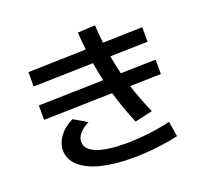

<svg xmlns="http://www.w3.org/2000/svg" viewBox="-137 -945 1212 1139"><g transform="rotate(-20 469.0 -376.0)"><path d="M139.6 -150.4Q139.6 -196.3 170.7 -238.5Q201.7 -280.8 255.9 -306.6L339.8 -257.8Q298.8 -236.8 278.1 -211.2Q257.3 -185.5 258.8 -159.2Q259.8 -112.8 323.5 -87.6Q387.2 -62.5 504.9 -62.5Q572.8 -62.5 648.7 -71.3Q724.6 -80.1 789.1 -95.7L804.7 0Q737.3 15.6 661.1 23.9Q585 32.2 512.7 32.2Q398.4 32.2 314.5 10.5Q230.5 -11.2 185.3 -52.5Q140.1 -93.8 139.6 -150.4ZM96.7 -451.2 506.8 -461.4Q494.6 -515.1 484.4 -577.1L106.4 -567.4V-658.2L471.7 -668Q466.3 -713.9 461.9 -778.3L572.3 -784.2Q574.7 -735.8 581.5 -670.9L832 -677.7V-585.9L594.7 -580.1Q604.5 -524.9 619.1 -464.4L840.8 -469.7V-378.9L645 -374Q672.9 -286.6 714.8 -190.4L603.5 -165Q560.1 -268.1 530.3 -371.1L96.7 -360.4Z"/></g></svg>

Font: Pretendard JP SemiBold
Style: Regular
Weight: 600
Designer: Base glyphs from Inter by Rasmus Andersson; Hangeul glyphs from Noto Sans CJK(Source Han Sans) by Jang Soo-young and Kan
Foundry: Kil Hyung-jin
Version: Version 1.309